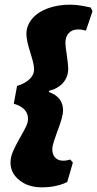

<svg xmlns="http://www.w3.org/2000/svg" viewBox="-20 -679 416 822"><path d="M126 -382Q126 -403 111 -450Q93 -506 93 -533Q93 -569 117 -598Q141 -627 184 -643Q227 -659 280 -659Q306 -659 333 -654Q360 -649 368 -647L376 -631L348 -548Q345 -549 334.5 -551Q324 -553 315 -553Q289 -553 274.5 -537.5Q260 -522 260 -495Q260 -481 266 -443Q272 -401 272 -385Q272 -350 250.5 -325Q229 -300 190 -290L189 -285Q250 -264 250 -206Q250 -180 226 -118Q218 -96 211 -74.5Q204 -53 204 -40Q204 -17 216.5 -4Q229 9 251 9Q260 9 269 7Q278 5 281 4L292 17L268 100Q265 102 251.5 107.5Q238 113 214 118Q190 123 158 123Q101 123 63 92.5Q25 62 25 17Q25 -6 35.5 -30.5Q46 -55 67 -92Q85 -123 92.5 -139.5Q100 -156 100 -170Q100 -217 39 -235L53 -311Q88 -322 107 -340.5Q126 -359 126 -382Z"/></svg>

Font: Alegreya Black
Style: Italic
Weight: 900
Italic angle: -7°
Designer: Juan Pablo del Peral
Foundry: Huerta Tipografica
Version: Version 2.007; ttfautohint (v1.6)